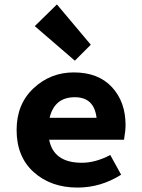

<svg xmlns="http://www.w3.org/2000/svg" viewBox="-20 -835 640 867"><path d="M330 12Q210 12 132.5 -57.5Q55 -127 55 -248Q55 -365 131.5 -436.5Q208 -508 313 -508Q424 -508 485.5 -441.5Q547 -375 547 -270Q547 -246 540 -204H202Q222 -100 350 -100Q411 -100 478 -135L527 -46Q435 12 330 12ZM318 -396Q226 -396 204 -303H416Q405 -396 318 -396ZM318 -561 137 -717 237 -815 390 -633Z"/></svg>

Font: TypoPRO Source Code Pro
Style: Bold
Weight: 700
Monospace: yes
Designer: Paul D. Hunt, Teo Tuominen
Foundry: Adobe Systems Incorporated
Version: Version 2.010;PS 1.0;hotconv 1.0.84;makeotf.lib2.5.63406